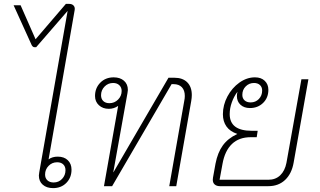

<svg xmlns="http://www.w3.org/2000/svg" viewBox="-20 -958 1646 988"><path d="M364 -905 230 -138Q249 -152 277 -152Q310 -152 329 -133.5Q348 -115 348 -85Q348 -44 321.5 -17Q295 10 253 10Q220 10 200 -7.5Q180 -25 180 -55Q180 -59 182 -71L328 -902L166 -715H158Q149 -715 143 -726L50 -931H86L163 -756L319 -938H336Q351 -938 359 -929Q367 -920 364 -905ZM212 -60Q212 -41 224 -30Q236 -19 256 -19Q282 -19 299.5 -37.5Q317 -56 317 -82Q317 -101 305.5 -112Q294 -123 274 -123Q248 -123 230 -104.5Q212 -86 212 -60Z M967 -469Q967 -455 964 -438L887 0H851L928 -438Q931 -452 931 -464Q931 -493 916 -509Q901 -525 873 -525H863L557 0H515L588 -413Q566 -398 540 -398Q509 -398 489 -416.5Q469 -435 469 -464Q469 -505 496 -532.5Q523 -560 565 -560Q598 -560 618 -542.5Q638 -525 638 -495Q638 -491 636 -479L563 -72H564L847 -558H877Q920 -558 943.5 -534.5Q967 -511 967 -469ZM606 -490Q606 -508 594 -519.5Q582 -531 562 -531Q536 -531 518 -512.5Q500 -494 500 -468Q500 -449 511.5 -438Q523 -427 543 -427Q569 -427 587.5 -445.5Q606 -464 606 -490Z M1567 -550 1491 -121Q1481 -64 1447 -32Q1413 0 1361 0H1112Q1095 0 1085 -8.5Q1075 -17 1075 -33Q1075 -40 1076 -44L1089 -116Q1100 -173 1126.5 -209.5Q1153 -246 1200 -268L1201 -269Q1164 -281 1145.5 -307Q1127 -333 1127 -370Q1127 -418 1150.5 -462Q1174 -506 1212 -533Q1250 -560 1292 -560Q1324 -560 1342.5 -542Q1361 -524 1361 -496Q1361 -455 1334 -428.5Q1307 -402 1266 -402Q1236 -402 1217.5 -419Q1199 -436 1199 -464Q1199 -474 1202 -486Q1184 -462 1173 -431.5Q1162 -401 1162 -371Q1162 -285 1275 -285H1306L1301 -252H1270Q1210 -252 1173.5 -217Q1137 -182 1125 -115L1110 -33H1361Q1398 -33 1422 -56Q1446 -79 1454 -120L1531 -550ZM1227 -470Q1227 -452 1238.5 -441.5Q1250 -431 1270 -431Q1295 -431 1312 -448.5Q1329 -466 1329 -492Q1329 -510 1317.5 -520.5Q1306 -531 1287 -531Q1262 -531 1244.5 -513.5Q1227 -496 1227 -470Z"/></svg>

Font: Bai Jamjuree ExtraLight
Style: Italic
Weight: 275
Italic angle: -10°
Version: Version 1.000; ttfautohint (v1.6)